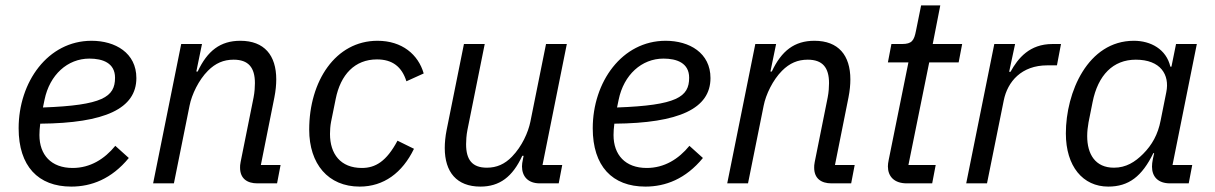

<svg xmlns="http://www.w3.org/2000/svg" viewBox="-20 -679 4499 711"><path d="M244 12C318 12 393 -16 457 -94L407 -139C367 -90 314 -57 249 -57C169 -57 126 -106 126 -179C126 -190 127 -207 129 -221C369 -223 485 -277 485 -390C485 -483 407 -528 319 -528C157 -528 49 -375 49 -204C49 -64 121 12 244 12ZM311 -462C360 -462 406 -446 406 -391C406 -320 360 -289 139 -281L145 -310C164 -402 230 -462 311 -462Z M624 0 682 -288C690 -329 716 -383 750 -417C778 -445 808 -458 845 -458C900 -458 924 -429 924 -371C924 -359 923 -338 919 -318L871 -79C869 -69 869 -64 869 -58C869 -18 895 0 933 0H1006L1019 -68H946L996 -318C1001 -343 1003 -366 1003 -385C1003 -474 959 -528 870 -528C796 -528 748 -491 712 -414H707L728 -516H651L547 0Z M1312 12C1401 12 1470 -39 1513 -128L1452 -158C1411 -81 1370 -57 1320 -57C1241 -57 1202 -109 1202 -183C1202 -195 1203 -213 1206 -228L1223 -312C1241 -403 1294 -459 1376 -459C1433 -459 1468 -432 1485 -378L1549 -407C1529 -477 1469 -528 1378 -528C1222 -528 1125 -378 1125 -199C1125 -72 1195 12 1312 12Z M1698 -516 1634 -198C1629 -173 1627 -150 1627 -131C1627 -42 1671 12 1759 12C1830 12 1878 -24 1914 -102H1919L1917 -92C1914 -78 1913 -70 1913 -63C1913 -26 1935 0 1979 0H2049L2062 -68H1989L2079 -516H2002L1944 -228C1936 -189 1913 -137 1876 -99C1849 -71 1819 -58 1783 -58C1728 -58 1706 -88 1706 -145C1706 -157 1707 -178 1711 -198L1775 -516Z M2370 12C2444 12 2519 -16 2583 -94L2533 -139C2493 -90 2440 -57 2375 -57C2295 -57 2252 -106 2252 -179C2252 -190 2253 -207 2255 -221C2495 -223 2611 -277 2611 -390C2611 -483 2533 -528 2445 -528C2283 -528 2175 -375 2175 -204C2175 -64 2247 12 2370 12ZM2437 -462C2486 -462 2532 -446 2532 -391C2532 -320 2486 -289 2265 -281L2271 -310C2290 -402 2356 -462 2437 -462Z M2750 0 2808 -288C2816 -329 2842 -383 2876 -417C2904 -445 2934 -458 2971 -458C3026 -458 3050 -429 3050 -371C3050 -359 3049 -338 3045 -318L2997 -79C2995 -69 2995 -64 2995 -58C2995 -18 3021 0 3059 0H3132L3145 -68H3072L3122 -318C3127 -343 3129 -366 3129 -385C3129 -474 3085 -528 2996 -528C2922 -528 2874 -491 2838 -414H2833L2854 -516H2777L2673 0Z M3432 0 3445 -68H3344L3421 -448H3530L3543 -516H3434L3462 -659H3391L3372 -565C3365 -529 3357 -516 3320 -516H3281L3268 -448H3344L3271 -87C3269 -77 3268 -70 3268 -63C3268 -26 3291 0 3338 0Z M3635 0 3697 -307C3711 -377 3763 -437 3858 -437H3894L3909 -516H3877C3793 -516 3750 -464 3722 -413H3717L3739 -516H3662L3558 0Z M4382 0 4395 -68H4322L4412 -516H4335L4318 -432H4314C4299 -497 4241 -528 4179 -528C4008 -528 3927 -337 3927 -185C3927 -63 3990 12 4084 12C4160 12 4209 -26 4251 -112H4254L4249 -89C4247 -79 4246 -70 4246 -62C4246 -25 4268 0 4313 0ZM4105 -58C4036 -58 4006 -108 4006 -175C4006 -192 4008 -209 4011 -226L4026 -301C4046 -401 4102 -458 4186 -458C4278 -458 4312 -402 4299 -338L4278 -233C4268 -181 4246 -142 4213 -109C4183 -79 4150 -58 4105 -58Z"/></svg>

Font: LVC Sans
Style: Italic
Weight: 400
Italic angle: -11.31°
Designer: Mike Abbink, Paul van der Laan, Pieter van Rosmalen
Foundry: Bold Monday
Version: Version 3.0